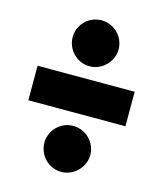

<svg xmlns="http://www.w3.org/2000/svg" viewBox="-110 -778 756 892"><g transform="rotate(15 268.5 -331.5)"><path d="M268 -696C207 -696 158 -646 158 -586C158 -526 207 -475 268 -475C329 -475 379 -526 379 -586C379 -646 329 -696 268 -696ZM35 -249H502V-415H35ZM268 -188C207 -188 158 -138 158 -78C158 -18 207 33 268 33C329 33 379 -18 379 -78C379 -138 329 -188 268 -188Z"/></g></svg>

Font: Fira Sans Ultra
Style: Regular
Weight: 950
Designer: Carrois Corporate & Edenspiekermann AG
Foundry: Carrois Corporate GbR & Edenspiekermann AG
Version: Version 4.203;PS 004.203;hotconv 1.0.88;makeotf.lib2.5.64775